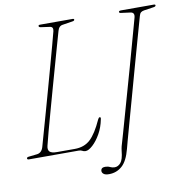

<svg xmlns="http://www.w3.org/2000/svg" viewBox="-91 -788 1003 1028"><g transform="rotate(-10 410.5 -274.0)"><path d="M280.5 0H11Q1 0 1 -6.5Q1 -13.5 12.5 -14.5L57.5 -19.5Q83 -22.5 92 -52.5Q100 -81 113.5 -128.8Q127 -176.5 143.5 -235Q160 -293.5 177.2 -355.8Q194.5 -418 210.5 -476Q226.5 -534 239 -580.2Q251.5 -626.5 258.5 -653.5Q263.5 -676 245 -679L195.5 -686Q185 -687.5 185 -694Q185 -700 194 -700H372.5Q379 -700 379 -695Q379 -688.5 368 -687L314 -678.5Q292.5 -676 285.5 -649.5Q278 -623.5 265 -577.5Q252 -531.5 235.8 -473.8Q219.5 -416 202.2 -354.2Q185 -292.5 168.8 -234.2Q152.5 -176 139.8 -128.8Q127 -81.5 120.5 -54Q115.5 -33 125.5 -22.8Q135.5 -12.5 165.5 -12.5H261.5Q314 -12.5 347 -43.5Q380 -74.5 412 -145.5Q417 -156.5 422.5 -156.5Q430 -156.5 426.5 -144Q418.5 -102 398.8 -67.2Q379 -32.5 356.2 -11.8Q333.5 9 317 9Q307 9 299.8 4.5Q292.5 0 280.5 0ZM728.5 -653Q726 -644.5 714.8 -604.5Q703.5 -564.5 686.8 -504.8Q670 -445 650.5 -375Q631 -305 611.8 -235.5Q592.5 -166 576 -107Q559.5 -48 549 -9.5Q538.5 29 537 35.5Q520.5 99.5 490.5 126Q460.5 152.5 419.5 152.5Q399.5 152.5 390.5 145.5Q381.5 138.5 381.5 129Q382 110 405 110Q419.5 110 431 115.8Q442.5 121.5 455.5 121.5Q474 121.5 488.2 105Q502.5 88.5 507 41.5Q508.5 28.5 511.5 16.5Q514.5 4.5 517.5 -4Q520 -12 530.5 -49Q541 -86 556.8 -141.8Q572.5 -197.5 591 -262.8Q609.5 -328 627.8 -393Q646 -458 661.2 -513.5Q676.5 -569 686.8 -605.8Q697 -642.5 699 -650Q706 -677 682 -680L633 -686.5Q621.5 -687.5 622 -694Q622.5 -700 634.5 -700H812.5Q821 -700 821 -694.5Q820.5 -688 809 -686.5L755.5 -678.5Q744 -676.5 738 -671.2Q732 -666 728.5 -653Z"/></g></svg>

Font: Fraunces 144pt Soft Thin
Style: Italic
Weight: 100
Italic angle: -16°
Version: Version 1.000;[0bf87f6ff]